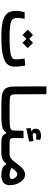

<svg xmlns="http://www.w3.org/2000/svg" viewBox="1096 -1830 737 2970"><g transform="rotate(90 1465.0 -344.5)"><path d="M0 0Z M551.3 3.9Q423.3 3.9 343.5 -11.5Q263.7 -26.9 221.2 -56.2Q178.7 -85.4 163.1 -127Q147.5 -168.5 147.5 -220.7Q147.5 -258.3 153.6 -292Q159.7 -325.7 168.9 -356.9H270.5Q264.2 -322.8 260.7 -296.4Q257.3 -270 257.3 -248.5Q257.3 -214.4 266.1 -190.7Q274.9 -167 304.4 -152.1Q334 -137.2 394.3 -130.4Q454.6 -123.5 557.1 -123.5Q671.9 -123.5 740 -129.6Q808.1 -135.7 842 -147.9Q876 -160.2 887 -178.2Q897.9 -196.3 897.9 -220.2Q897.9 -247.6 894.5 -280.5Q891.1 -313.5 885.7 -356.4L994.1 -365.7Q1001 -323.7 1005.4 -284.7Q1009.8 -245.6 1009.8 -199.7Q1009.8 -152.3 990 -114.5Q970.2 -76.7 920.4 -50.3Q870.6 -23.9 781 -10Q691.4 3.9 551.3 3.9ZM642.1 -323.2 581.1 -384.3 520 -323.2 438.5 -404.8 520 -486.8 581.1 -425.8 642.1 -486.8 723.6 -404.8Z M1752 3.9Q1746.1 3.9 1740.2 3.9Q1733.9 3.9 1728 3.9Q1672.9 3.9 1615.7 3.4Q1558.6 2.9 1509.8 0.5Q1437.5 -3.4 1395.5 -23.2Q1353.5 -43 1335.9 -84.5Q1318.4 -126 1317.9 -194.3L1315.4 -693.4H1436L1438.5 -217.3Q1438.5 -181.2 1444.6 -162.1Q1450.7 -143.1 1467.3 -135.5Q1483.9 -127.9 1516.1 -126.5Q1565.4 -124.5 1628.9 -124Q1692.4 -123.5 1757.8 -123.5Q1773.4 -123.5 1781.2 -106Q1789.1 -88.4 1789.1 -59.6Q1789.1 -32.7 1779.8 -14.4Q1770.5 3.9 1752 3.9Z M1752 3.9 1757.8 -123.5Q1841.3 -123.5 1889.4 -126.2Q1937.5 -128.9 1960.7 -136Q1983.9 -143.1 1990.7 -155.8Q1997.6 -168.5 1998 -189L2002.4 -338.4L2116.2 -340.3L2114.3 -195.8Q2114.3 -164.6 2120.1 -148.9Q2126 -133.3 2143.6 -128.4Q2161.1 -123.5 2196.3 -123.5H2343.8Q2380.4 -123.5 2380.4 -67.9Q2380.4 -29.3 2367.9 -12.7Q2355.5 3.9 2337.9 3.9H2179.2Q2116.7 3.9 2086.2 -14.9Q2055.7 -33.7 2043 -71.3H2027.3Q2012.2 -43.5 1984.6 -26.9Q1957 -10.3 1902.6 -3.2Q1848.1 3.9 1752 3.9ZM1964.8 -382.3 1959.5 -449.7 2008.3 -461.9V-467.8Q1970.2 -480 1970.2 -525.9Q1970.2 -567.9 2000.2 -588.9Q2030.3 -609.9 2077.6 -609.9Q2096.2 -609.9 2113.3 -606.4Q2130.4 -603 2142.6 -598.1L2139.2 -533.7Q2112.8 -537.1 2093.3 -537.1Q2063.5 -537.1 2050.5 -531.2Q2037.6 -525.4 2037.6 -508.3Q2037.6 -492.7 2045.7 -487.3Q2053.7 -481.9 2070.3 -481.9Q2085.4 -481.9 2112.3 -486.3Q2139.2 -490.7 2161.1 -494.6L2168 -425.3Z M2335 3.9Q2309.6 3.9 2309.6 -62Q2309.6 -86.4 2318.1 -105Q2326.7 -123.5 2343.8 -123.5Q2378.9 -123.5 2401.9 -130.6Q2424.8 -137.7 2446.8 -159.4Q2468.8 -181.2 2501 -225.1Q2540 -277.3 2569.3 -307.6Q2598.6 -337.9 2625 -350.6Q2651.4 -363.3 2680.7 -363.3Q2713.9 -363.3 2743.4 -343.8Q2772.9 -324.2 2795.7 -291Q2818.4 -257.8 2831.3 -216.3Q2844.2 -174.8 2844.2 -131.3Q2844.2 -59.1 2803 -27.6Q2761.7 3.9 2690.9 3.9Q2631.8 3.9 2586.7 -13.4Q2541.5 -30.8 2524.4 -70.8H2511.2Q2486.8 -42 2463.4 -25.6Q2439.9 -9.3 2409.7 -2.7Q2379.4 3.9 2335 3.9ZM2575.2 -155.3Q2601.6 -138.7 2628.4 -131.1Q2655.3 -123.5 2691.4 -123.5Q2748 -123.5 2748 -157.2Q2748 -175.8 2738 -195.6Q2728 -215.3 2711.4 -229.2Q2694.8 -243.2 2675.8 -243.2Q2651.4 -243.2 2630.1 -222.7Q2608.9 -202.1 2575.2 -155.3Z"/></g></svg>

Font: CaskaydiaCove NFP SemiBold
Style: Regular
Weight: 600
Designer: Aaron Bell
Foundry: Saja Typeworks
Version: Version 2111.001; VTT 6.35;Nerd Fonts 3.1.1